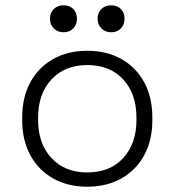

<svg xmlns="http://www.w3.org/2000/svg" viewBox="-20 -692 660 726"><path d="M310 14Q236 14 180.5 -17.5Q125 -49 94.5 -105.5Q64 -162 64 -237V-249Q64 -324 94.5 -380.5Q125 -437 180.5 -468.5Q236 -500 310 -500Q384 -500 439.5 -468.5Q495 -437 525.5 -380.5Q556 -324 556 -249V-237Q556 -162 525.5 -105.5Q495 -49 439.5 -17.5Q384 14 310 14ZM310 -40Q396 -40 446 -94.5Q496 -149 496 -239V-247Q496 -337 446 -391.5Q396 -446 310 -446Q225 -446 174.5 -391.5Q124 -337 124 -247V-239Q124 -149 174.5 -94.5Q225 -40 310 -40ZM400 -570Q378 -570 363.5 -584.5Q349 -599 349 -621Q349 -644 363.5 -658Q378 -672 400 -672Q423 -672 437 -658Q451 -644 451 -621Q451 -599 437 -584.5Q423 -570 400 -570ZM220 -570Q198 -570 183.5 -584.5Q169 -599 169 -621Q169 -644 183.5 -658Q198 -672 220 -672Q243 -672 257 -658Q271 -644 271 -621Q271 -599 257 -584.5Q243 -570 220 -570Z"/></svg>

Font: Space Grotesk Variable Light
Style: Regular
Weight: 300
Designer: Florian Karsten
Foundry: Florian Karsten
Version: Version 2.000